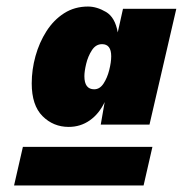

<svg xmlns="http://www.w3.org/2000/svg" viewBox="-20 -730 559 587"><path d="M190 -342Q143 -342 110 -375Q77 -408 77 -475Q77 -517 88.5 -558.5Q100 -600 122 -634.5Q144 -669 176 -689.5Q208 -710 249 -710Q276 -710 304 -693.5Q332 -677 340 -631L356 -703H519L437 -349H288L300 -418Q283 -382 254.5 -362Q226 -342 190 -342ZM268 -457Q285 -457 296.5 -474.5Q308 -492 314 -516Q320 -540 320 -558Q320 -595 292 -595Q273 -595 261 -576.5Q249 -558 243.5 -535Q238 -512 238 -497Q238 -457 268 -457ZM23 -163 50 -281H446L419 -163Z"/></svg>

Font: Prodigy Sans Black
Style: Italic
Weight: 900
Italic angle: -13°
Designer: Wei Huang
Foundry: Wei Huang
Version: Version 1.003; ttfautohint (v1.8.3)